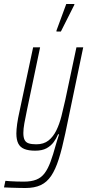

<svg xmlns="http://www.w3.org/2000/svg" viewBox="-60 -747 437 962"><path d="M67 195Q52 195 34 194.5Q16 194 -3 193.5Q-22 193 -40 192L-33 159Q-23 160 -8 161Q7 162 25 162.5Q43 163 60 163Q97 163 122 153Q147 143 163.5 121Q180 99 193 64Q206 29 219 -19Q223 -33 227.5 -47.5Q232 -62 236 -74H231Q223 -54 209 -35Q195 -16 173 -4Q151 8 116 8Q83 8 62 -0.5Q41 -9 31.5 -28Q22 -47 22 -78Q22 -98 26 -126.5Q30 -155 38 -190L106 -510H141L75 -195Q67 -157 62 -129Q57 -101 57 -81Q57 -58 63.5 -45.5Q70 -33 84.5 -28.5Q99 -24 122 -24Q159 -24 183 -43Q207 -62 222.5 -94Q238 -126 248 -165.5Q258 -205 267 -246L323 -510H357L267 -78Q251 -2 234.5 50Q218 102 196.5 134Q175 166 144 180.5Q113 195 67 195ZM223 -589V-594L272 -727H313L312 -722L245 -589Z"/></svg>

Font: Saira ExtraCondensed Thin
Style: Italic
Weight: 250
Width: 2
Italic angle: -12°
Designer: Hector Gatti with collaboration of the Omnibus-Type team
Foundry: Omnibus-Type
Version: Version 1.101